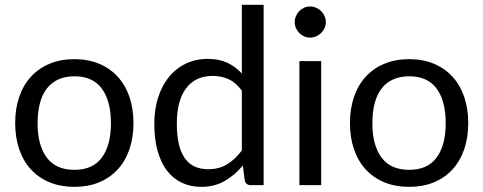

<svg xmlns="http://www.w3.org/2000/svg" viewBox="-20 -756 1974 784"><path d="M284 -514.5Q339.5 -514.5 384 -496Q428.5 -477.5 460 -443.5Q491.5 -409.5 508.2 -361.2Q525 -313 525 -253.5Q525 -193.5 508.2 -145.5Q491.5 -97.5 460 -63.5Q428.5 -29.5 384 -11.2Q339.5 7 284 7Q228 7 183.2 -11.2Q138.5 -29.5 107 -63.5Q75.5 -97.5 58.8 -145.5Q42 -193.5 42 -253.5Q42 -313 58.8 -361.2Q75.5 -409.5 107 -443.5Q138.5 -477.5 183.2 -496Q228 -514.5 284 -514.5ZM284 -62.5Q359 -62.5 396 -112.8Q433 -163 433 -253Q433 -343.5 396 -394Q359 -444.5 284 -444.5Q246 -444.5 217.8 -431.5Q189.5 -418.5 170.8 -394Q152 -369.5 142.8 -333.8Q133.5 -298 133.5 -253Q133.5 -163 170.8 -112.8Q208 -62.5 284 -62.5Z M967.5 -386Q942.5 -419.5 913.5 -432.8Q884.5 -446 848.5 -446Q778 -446 740 -395.5Q702 -345 702 -251.5Q702 -202 710.5 -166.8Q719 -131.5 735.5 -108.8Q752 -86 776 -75.5Q800 -65 830.5 -65Q874.5 -65 907.2 -85Q940 -105 967.5 -141.5ZM1056.5 -736.5V0H1003.5Q984.5 0 979.5 -18.5L971.5 -80Q939 -41 897.5 -17Q856 7 801.5 7Q758 7 722.5 -9.8Q687 -26.5 662 -59Q637 -91.5 623.5 -140Q610 -188.5 610 -251.5Q610 -307.5 625 -355.8Q640 -404 668 -439.5Q696 -475 736.8 -495.2Q777.5 -515.5 828.5 -515.5Q875 -515.5 908.2 -499.8Q941.5 -484 967.5 -456V-736.5Z M1291.5 -506.5V0H1202.5V-506.5ZM1310.5 -665.5Q1310.5 -652.5 1305.2 -641.2Q1300 -630 1291.2 -621.2Q1282.5 -612.5 1270.8 -607.5Q1259 -602.5 1246 -602.5Q1233 -602.5 1221.8 -607.5Q1210.5 -612.5 1202 -621.2Q1193.5 -630 1188.5 -641.2Q1183.5 -652.5 1183.5 -665.5Q1183.5 -678.5 1188.5 -690.2Q1193.5 -702 1202 -710.8Q1210.5 -719.5 1221.8 -724.5Q1233 -729.5 1246 -729.5Q1259 -729.5 1270.8 -724.5Q1282.5 -719.5 1291.2 -710.8Q1300 -702 1305.2 -690.2Q1310.5 -678.5 1310.5 -665.5Z M1651 -514.5Q1706.5 -514.5 1751 -496Q1795.5 -477.5 1827 -443.5Q1858.5 -409.5 1875.2 -361.2Q1892 -313 1892 -253.5Q1892 -193.5 1875.2 -145.5Q1858.5 -97.5 1827 -63.5Q1795.5 -29.5 1751 -11.2Q1706.5 7 1651 7Q1595 7 1550.2 -11.2Q1505.5 -29.5 1474 -63.5Q1442.5 -97.5 1425.8 -145.5Q1409 -193.5 1409 -253.5Q1409 -313 1425.8 -361.2Q1442.5 -409.5 1474 -443.5Q1505.5 -477.5 1550.2 -496Q1595 -514.5 1651 -514.5ZM1651 -62.5Q1726 -62.5 1763 -112.8Q1800 -163 1800 -253Q1800 -343.5 1763 -394Q1726 -444.5 1651 -444.5Q1613 -444.5 1584.8 -431.5Q1556.5 -418.5 1537.8 -394Q1519 -369.5 1509.8 -333.8Q1500.5 -298 1500.5 -253Q1500.5 -163 1537.8 -112.8Q1575 -62.5 1651 -62.5Z"/></svg>

Font: Lato 2
Style: Regular
Weight: 400
Designer: Lukasz Dziedzic with Adam Twardoch and Botio Nikoltchev
Foundry: tyPoland Lukasz Dziedzic
Version: Version 2.015; 2015-08-06; http://www.latofonts.com/